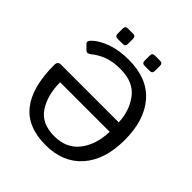

<svg xmlns="http://www.w3.org/2000/svg" viewBox="-227 -1003 1174 1174"><g transform="rotate(45 360.0 -416.0)"><path d="M206.1 -756.8Q184.1 -756.8 184.1 -778.8V-823.7Q184.1 -845.7 206.1 -845.7H251Q272.9 -845.7 272.9 -823.7V-778.8Q272.9 -756.8 251 -756.8ZM439.5 -756.8Q417.5 -756.8 417.5 -778.8V-823.7Q417.5 -845.7 439.5 -845.7H484.4Q506.3 -845.7 506.3 -823.7V-778.8Q506.3 -756.8 484.4 -756.8ZM44.9 -368.7Q44.9 -400.4 71.3 -400.4H572.3Q568.8 -496.6 515.6 -567.6Q462.4 -638.7 348.6 -638.7Q283.2 -638.7 237.8 -621.1Q192.4 -603.5 160.2 -576.7Q136.7 -557.1 122.1 -571.3L92.8 -600.6Q78.6 -614.7 103.5 -637.7Q139.6 -670.9 201.2 -692.9Q262.7 -714.8 345.2 -714.8Q506.3 -714.8 590.6 -617.9Q674.8 -521 674.8 -350.1Q674.8 -179.2 589.6 -82.3Q504.4 14.6 354 14.6Q196.8 14.6 120.8 -82Q44.9 -178.7 44.9 -368.7ZM145.5 -320.3Q145.5 -210.9 193.8 -136.2Q242.2 -61.5 354 -61.5Q457.5 -61.5 513.9 -133.3Q570.3 -205.1 574.2 -320.3Z"/></g></svg>

Font: Istok
Style: Regular
Weight: 500
Designer: Andrey V. Panov
Foundry: Andrey V. Panov
Version: Version 1.0.3